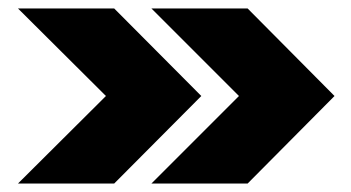

<svg xmlns="http://www.w3.org/2000/svg" viewBox="-20 -474 830 454"><path d="M338 -40H565.5L771 -247L565.5 -454H338L545 -247ZM22.5 -40H250L456 -247L250 -454H22.5L230.5 -247Z"/></svg>

Font: Anybody UltraCondensed Thin Black
Style: Regular
Weight: 900
Version: Version 1.111